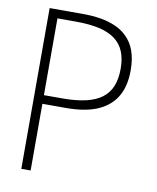

<svg xmlns="http://www.w3.org/2000/svg" viewBox="-81 -778 687 841"><g transform="rotate(10 262.0 -357.5)"><path d="M71.5 0V-715H218Q262.5 -715 299 -708.8Q335.5 -702.5 364.2 -690Q393 -677.5 413.5 -658Q441.5 -632.5 455 -595Q468.5 -557.5 468.5 -508Q468.5 -471.5 461 -441Q453.5 -410.5 438.5 -386.8Q423.5 -363 400.5 -345Q380 -329 352.8 -318Q325.5 -307 291.8 -301.8Q258 -296.5 217.5 -296.5H77L113 -326.5V0ZM113 -305 76 -335H195.5Q255.5 -335 298.8 -345Q342 -355 369.8 -375.8Q397.5 -396.5 410.8 -429.2Q424 -462 424 -507Q424 -551.5 410.8 -583.5Q397.5 -615.5 369.8 -636.2Q342 -657 298.8 -666.8Q255.5 -676.5 195.5 -676.5H85.5L113 -708Z"/></g></svg>

Font: Russolo 10pt ExtraLight
Style: Regular
Weight: 200
Designer: Micah Stupak-Hahn
Version: Version 1.000